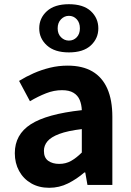

<svg xmlns="http://www.w3.org/2000/svg" viewBox="-20 -889 631 923"><path d="M216.4 13.8Q166.9 13.8 129.6 -7.9Q92.4 -29.5 71.8 -67.2Q51.2 -105 51.2 -152.6Q51.2 -242.2 127.9 -291.6Q204.7 -341 373.3 -359.4Q372.2 -386.8 363.1 -408.6Q354 -430.4 333.4 -442.9Q312.8 -455.5 278.1 -455.5Q239.3 -455.5 201.3 -440.5Q163.3 -425.6 124 -402.4L71.7 -500.1Q105.1 -520.7 142.2 -537.1Q179.3 -553.4 220.3 -563.5Q261.3 -573.5 305.1 -573.5Q376.4 -573.5 424 -545.7Q471.6 -517.8 495.9 -463Q520.1 -408.3 520.1 -327V0H400.4L389.9 -59.9H385.4Q349.3 -28.4 307 -7.3Q264.8 13.8 216.4 13.8ZM264.7 -101.1Q296.1 -101.1 321.6 -115.4Q347.1 -129.7 373.3 -155.8V-268.4Q305.4 -260.3 265.2 -245.2Q225 -230.1 208.1 -209.7Q191.1 -189.3 191.1 -163.8Q191.1 -130.8 211.7 -116Q232.3 -101.1 264.7 -101.1ZM311.2 -637.1Q242.4 -637.1 205.5 -670.7Q168.6 -704.2 168.6 -752.6Q168.6 -801.9 205.5 -835.4Q242.4 -868.8 311.2 -868.8Q380.7 -868.8 416.7 -835.4Q452.7 -801.9 452.7 -752.6Q452.7 -704.2 416.7 -670.7Q380.7 -637.1 311.2 -637.1ZM311.2 -693.9Q333.6 -693.9 348.9 -709.9Q364.1 -725.9 364.1 -752.6Q364.1 -780 348.9 -796.4Q333.6 -812.9 311.2 -812.9Q289.5 -812.9 273.4 -796.4Q257.2 -780 257.2 -752.6Q257.2 -725.9 273.4 -709.9Q289.5 -693.9 311.2 -693.9Z"/></svg>

Font: Noto Sans KR Thin
Style: Regular
Weight: 100
Designer: Ryoko NISHIZUKA 西塚涼子 (kana, bopomofo & ideographs); Paul D. Hunt (Latin, Greek & Cyrillic); Sandoll Communications 산돌커뮤니
Foundry: Adobe
Version: Version 2.004-H2;hotconv 1.0.118;makeotfexe 2.5.65603